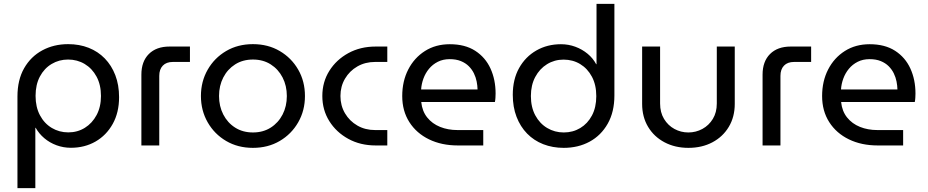

<svg xmlns="http://www.w3.org/2000/svg" viewBox="-20 -750 4784 990"><path d="M331.4 -522.4Q389.2 -522.4 437.2 -503.5Q485.2 -484.6 520.2 -448.7Q555.2 -412.8 574.6 -362.3Q594 -311.8 594 -249Q594 -170 561.3 -111.2Q528.6 -52.4 472.6 -20.2Q416.6 12 345.6 12Q306.8 12 271.5 -1Q236.2 -14 208.5 -37.4Q180.8 -60.8 164 -91H162.2V220H70V-252.2Q70 -338 104.4 -398.2Q138.8 -458.4 198.1 -490.4Q257.4 -522.4 331.4 -522.4ZM331 -443Q284.6 -443 246.3 -420.2Q208 -397.4 185.7 -355.4Q163.4 -313.4 163.4 -255.8Q163.4 -198.2 185.9 -155.8Q208.4 -113.4 246.9 -90.4Q285.4 -67.4 332.2 -67.4Q379.6 -67.4 417.6 -91Q455.6 -114.6 478.1 -156.8Q500.6 -199 500.6 -255Q500.6 -312.6 477.9 -354.8Q455.2 -397 416.8 -420Q378.4 -443 331 -443Z M709 0V-365Q709 -433 747.5 -471.5Q786 -510 854 -510H959.4V-430.6H871.2Q837.8 -430.6 819.5 -411.6Q801.2 -392.6 801.2 -358.6V0Z M1284.2 12.4Q1206.4 12.4 1146 -23.1Q1085.6 -58.6 1050.8 -119.4Q1016 -180.2 1016 -255Q1016 -329.8 1050.8 -390.6Q1085.6 -451.4 1146 -486.9Q1206.4 -522.4 1284.2 -522.4Q1362 -522.4 1422.4 -486.9Q1482.8 -451.4 1517.6 -391Q1552.4 -330.7 1552.4 -254.8Q1552.4 -180 1517.6 -119.3Q1482.8 -58.6 1422.4 -23.1Q1362 12.4 1284.2 12.4ZM1284.2 -67Q1336.6 -67 1375.9 -92Q1415.2 -117 1437.1 -159.5Q1459 -202.1 1459 -254.9Q1459 -307.8 1437.1 -350.4Q1415.2 -393 1375.9 -418Q1336.6 -443 1284.2 -443Q1231.8 -443 1192.5 -418Q1153.2 -393 1131.3 -350.5Q1109.4 -307.9 1109.4 -255.1Q1109.4 -202.2 1131.3 -159.6Q1153.2 -117 1192.5 -92Q1231.8 -67 1284.2 -67Z M1917 0Q1838 0 1776 -34Q1714 -68 1678 -125.5Q1642 -183 1642 -255Q1642 -327 1678 -384.5Q1714 -442 1776 -476Q1838 -510 1917 -510H1977V-430.6H1913.8Q1863 -430.6 1822.7 -407.4Q1782.4 -384.2 1758.9 -344.3Q1735.4 -304.4 1735.4 -255Q1735.4 -205.6 1758.9 -165.7Q1782.4 -125.8 1822.7 -102.6Q1863 -79.4 1913.8 -79.4H1977V0Z M2340.6 0Q2256.8 0 2192.1 -31.5Q2127.4 -63 2090.7 -120.4Q2054 -177.8 2054 -255Q2054 -331.2 2085 -391.6Q2116 -452 2171.2 -487Q2226.4 -522 2299.2 -522Q2378 -522 2430.5 -488Q2483 -454 2509.2 -396.5Q2535.4 -339 2535.4 -267.8Q2535.4 -257.4 2534.6 -245.1Q2533.8 -232.8 2531.8 -224.2H2152Q2156.8 -176.8 2182.7 -144.4Q2208.6 -112 2249.3 -95.7Q2290 -79.4 2338.6 -79.4H2471.8V0ZM2151.4 -288.6H2442.4Q2442 -308 2437.8 -329.7Q2433.6 -351.4 2423.6 -371.8Q2413.6 -392.2 2397.2 -408.6Q2380.8 -425 2356.4 -435Q2332 -445 2298.6 -445Q2264.4 -445 2237.5 -431.4Q2210.6 -417.8 2192 -395.2Q2173.4 -372.6 2163.3 -344.8Q2153.2 -317 2151.4 -288.6Z M2886.6 12.4Q2829.4 12.4 2781.1 -6.5Q2732.8 -25.4 2697.8 -61.3Q2662.8 -97.2 2643.4 -147.7Q2624 -198.2 2624 -261Q2624 -341 2656.7 -399.3Q2689.4 -457.6 2745.7 -489.8Q2802 -522 2872.4 -522Q2911.2 -522 2946.5 -509Q2981.8 -496 3009.8 -472.8Q3037.8 -449.6 3054 -419H3055.8V-730H3148V-257.8Q3148 -173 3113.6 -112.3Q3079.2 -51.6 3020.4 -19.6Q2961.6 12.4 2886.6 12.4ZM2887 -67Q2934 -67 2972 -89.8Q3010 -112.6 3032.3 -154.6Q3054.6 -196.6 3054.6 -254.2Q3054.6 -312.2 3032.1 -354.4Q3009.6 -396.6 2971.6 -419.6Q2933.6 -442.6 2885.8 -442.6Q2839 -442.6 2800.7 -419Q2762.4 -395.4 2739.9 -353.2Q2717.4 -311 2717.4 -255Q2717.4 -197.4 2740.1 -155.2Q2762.8 -113 2801.5 -90Q2840.2 -67 2887 -67Z M3529.6 12.4Q3460.8 12.4 3406.6 -16.2Q3352.4 -44.8 3321.7 -96Q3291 -147.2 3291 -214.6V-510H3383.6V-216.2Q3383.6 -170.4 3404 -136.7Q3424.4 -103 3457.7 -85Q3491 -67 3529.2 -67Q3568.2 -67 3601.7 -85.2Q3635.2 -103.4 3655.6 -136.9Q3676 -170.4 3676 -216.2V-510H3768.6V-214.6Q3768.6 -147.2 3737.9 -96Q3707.2 -44.8 3653.3 -16.2Q3599.4 12.4 3529.6 12.4Z M3912 0V-365Q3912 -433 3950.5 -471.5Q3989 -510 4057 -510H4162.4V-430.6H4074.2Q4040.8 -430.6 4022.5 -411.6Q4004.2 -392.6 4004.2 -358.6V0Z M4505.6 0Q4421.8 0 4357.1 -31.5Q4292.4 -63 4255.7 -120.4Q4219 -177.8 4219 -255Q4219 -331.2 4250 -391.6Q4281 -452 4336.2 -487Q4391.4 -522 4464.2 -522Q4543 -522 4595.5 -488Q4648 -454 4674.2 -396.5Q4700.4 -339 4700.4 -267.8Q4700.4 -257.4 4699.6 -245.1Q4698.8 -232.8 4696.8 -224.2H4317Q4321.8 -176.8 4347.7 -144.4Q4373.6 -112 4414.3 -95.7Q4455 -79.4 4503.6 -79.4H4636.8V0ZM4316.4 -288.6H4607.4Q4607 -308 4602.8 -329.7Q4598.6 -351.4 4588.6 -371.8Q4578.6 -392.2 4562.2 -408.6Q4545.8 -425 4521.4 -435Q4497 -445 4463.6 -445Q4429.4 -445 4402.5 -431.4Q4375.6 -417.8 4357 -395.2Q4338.4 -372.6 4328.3 -344.8Q4318.2 -317 4316.4 -288.6Z"/></svg>

Font: MuseoModerno Thin
Style: Regular
Weight: 100
Designer: Pablo Cosgaya, Héctor Gatti, Marcela Romero, and the Authors of The MuseoModerno Project.
Foundry: Omnibus-Type Team
Version: Version 1.003